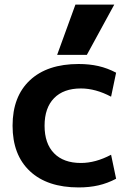

<svg xmlns="http://www.w3.org/2000/svg" viewBox="-20 -810 584 840"><path d="M35 -260Q35 -388 111 -459Q187 -530 324 -530Q371 -530 410.5 -521Q450 -512 488 -492L466 -387Q398 -423 334 -423Q258 -423 216.5 -380.5Q175 -338 175 -260Q175 -182 216.5 -139.5Q258 -97 334 -97Q398 -97 466 -133L488 -28Q450 -8 410.5 1Q371 10 324 10Q187 10 111 -61Q35 -132 35 -260ZM230 -570 310 -790H480L360 -570Z"/></svg>

Font: Enso
Style: Bold
Weight: 700
Designer: Coji Morishita
Foundry: UNDERFOREST DESIGN
Version: Version 1.000